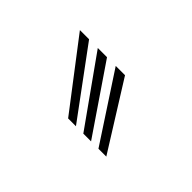

<svg xmlns="http://www.w3.org/2000/svg" viewBox="-31 -903 377 377"><g transform="rotate(45 157.0 -714.5)"><path d="M149.8 -645 43.5 -784H69L171.5 -645ZM192 -645 93.2 -784H118.8L213.5 -645ZM234 -645 143 -784H168.8L255.8 -645Z"/></g></svg>

Font: Big Shoulders Inline Text
Style: Bold
Weight: 700
Designer: Patric King
Foundry: XO Type Co
Version: Version 1.000